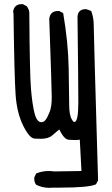

<svg xmlns="http://www.w3.org/2000/svg" viewBox="-20 -778 540 924"><path d="M218 126Q183 126 154 111Q145 100 145 83V76L154 57Q182 45 215 45Q228 45 241 47L372 45L364 -106Q355 -104 341 -104Q331 -104 310 -105.5Q289 -107 265 -155Q250 -143 231.5 -126.5Q213 -110 176 -110Q171 -110 146.5 -111Q122 -112 91.5 -173.5Q61 -235 55 -323Q49 -411 45 -713L43 -721Q48 -758 84 -758H90L109 -748Q119 -734 121 -719Q123 -425 129 -351.5Q135 -278 146 -234Q157 -190 179 -190Q191 -190 200 -202Q209 -214 219 -239.5Q229 -265 229 -309Q229 -352 217 -688Q222 -725 259 -725H265L284 -715Q308 -576 310.5 -449.5Q313 -323 313 -273.5Q313 -224 326 -203Q332 -191 338 -191Q357 -191 357 -285Q357 -369 353 -697Q355 -734 393 -734Q398 -734 419 -725Q431 -693 431 -658Q431 -623 452 90L442 109Q409 125 267 125H234Z"/></svg>

Font: Xiaolai Mono SC
Style: Regular
Weight: 400
Monospace: yes
Designer: LXGW / Nozomi Seto
Version: Version 3.113;September 30, 2024